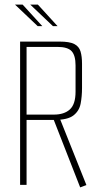

<svg xmlns="http://www.w3.org/2000/svg" viewBox="-20 -800 426 831"><path d="M67 -620H238Q281 -620 301.5 -609.5Q322 -599 328.5 -577.5Q335 -556 335 -524V-419Q335 -383 329 -351.5Q323 -320 298 -300.5Q273 -281 216 -281H95V0H67ZM327 11 212 -283 232 -287 240 -284 243 -277 354 1ZM213 -304Q258 -304 282.5 -326.5Q307 -349 307 -403V-517Q307 -560 290 -578.5Q273 -597 228 -597H95V-304ZM143 -687 45 -780H78L163 -687ZM209 -687 111 -780H144L229 -687Z"/></svg>

Font: Smooch Sans Thin ExtraLight
Style: Regular
Weight: 250
Version: Version 1.010